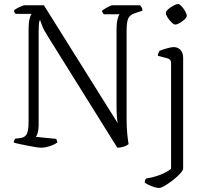

<svg xmlns="http://www.w3.org/2000/svg" viewBox="-20 -734 1026 954"><path d="M187 0Q179 0 160.5 -2.5Q142 -5 120.5 -9.5Q99 -14 79 -18Q59 -22 48 -26Q48 -32 51 -37Q54 -42 56 -45L81 -48Q104 -51 113 -68Q122 -85 122 -130V-591Q122 -621 127 -640.5Q132 -660 137 -665H58Q55 -668 52.5 -671.5Q50 -675 50 -683Q56 -689 75.5 -698.5Q95 -708 103 -708H198L565 -122Q562 -134 560.5 -156.5Q559 -179 559 -220V-589Q559 -619 564 -638Q569 -657 574 -663H496Q493 -666 490.5 -670Q488 -674 487 -681Q492 -685 502.5 -691.5Q513 -698 524 -703Q535 -708 540 -708H676Q679 -704 683.5 -697.5Q688 -691 688 -681L649 -668Q625 -660 617 -642Q609 -624 609 -577V-141Q609 -101 612.5 -67Q616 -33 619 -18Q608 -9 592 -4.5Q576 0 563 0L221 -548Q198 -584 190 -604.5Q182 -625 180 -633H177Q174 -625 173 -609.5Q172 -594 172 -573V-112Q172 -91 167.5 -75Q163 -59 158 -54L259 -44Q260 -42 262 -37.5Q264 -33 265 -26Q248 -14 224.5 -7Q201 0 187 0ZM770 200Q762 200 748 196Q734 192 720 185.5Q706 179 699 173Q699 166 701.5 160.5Q704 155 706 153Q744 147 776 134.5Q808 122 830 105V-421Q830 -439 813 -444L764 -457Q765 -465 767.5 -471.5Q770 -478 772 -481Q785 -487 808.5 -493.5Q832 -500 842 -500Q865 -500 877.5 -485Q890 -470 890 -447V104Q890 112 875.5 128Q861 144 840 160.5Q819 177 799.5 188.5Q780 200 770 200ZM850 -612Q843 -612 832 -623Q821 -634 812.5 -647.5Q804 -661 804 -670Q804 -678 815.5 -688Q827 -698 841.5 -706Q856 -714 865 -714Q872 -714 882.5 -702.5Q893 -691 900.5 -677.5Q908 -664 908 -655Q908 -648 897.5 -638Q887 -628 873.5 -620Q860 -612 850 -612Z"/></svg>

Font: Texturina 72pt ExtraLight
Style: Regular
Weight: 200
Designer: Guillermo Torres Carreño
Foundry: Omnibus-Type
Version: Version 1.002; ttfautohint (v1.8.3)